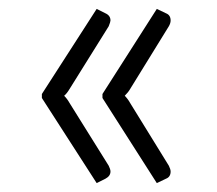

<svg xmlns="http://www.w3.org/2000/svg" viewBox="-20 -477 487 431"><path d="M197 -66 74 -257V-266L197 -457L217 -447Q228 -442 228 -431Q228 -428 224 -418L136 -277Q130 -267 124 -262Q131 -255 136 -246L224 -105Q228 -97 228 -92Q228 -82 217 -76ZM332 -66 210 -257V-266L332 -457L353 -447Q363 -443 363 -431Q363 -425 359 -418L272 -277Q268 -270 260 -262Q267 -255 272 -246L359 -105Q363 -97 363 -92Q363 -80 353 -76Z"/></svg>

Font: Aleo Light
Style: Regular
Weight: 300
Designer: Alessio Laiso
Foundry: Alessio Laiso
Version: Version 2.000